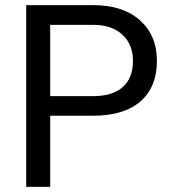

<svg xmlns="http://www.w3.org/2000/svg" viewBox="-20 -731 671 751"><path d="M176.3 -278.3V0H82.5V-710.9H344.7Q461.4 -710.9 527.6 -651.4Q593.8 -591.8 593.8 -493.7Q593.8 -390.1 529.1 -334.2Q464.4 -278.3 343.8 -278.3ZM176.3 -355H344.7Q419.9 -355 460 -390.4Q500 -425.8 500 -492.7Q500 -556.2 460 -594.2Q419.9 -632.3 350.1 -633.8H176.3Z"/></svg>

Font: TypoPRO Roboto
Style: Regular
Weight: 400
Designer: Google
Version: Version 2.136; 2016